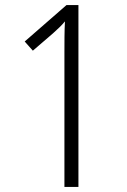

<svg xmlns="http://www.w3.org/2000/svg" viewBox="-20 -734 499 754"><path d="M288 0V-714H241L77 -571L109 -535L188 -603C209 -622 222 -634 235 -650C233 -609 233 -573 233 -526V0Z"/></svg>

Font: Noto Sans Thai Looped Condensed Light
Style: Regular
Weight: 300
Width: 3
Designer: Sasikarn Vongin, Ben Mitchell
Foundry: The Fontpad Ltd
Version: Version 1.001